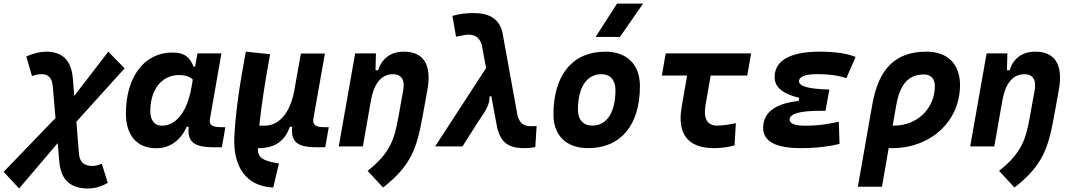

<svg xmlns="http://www.w3.org/2000/svg" viewBox="-100 -815 5979 1069"><path d="M6.3 234.4 221.2 -18.1 230 83.5C238.8 187 292.5 234.4 390.1 234.4C427.7 234.4 462.4 224.6 500 203.1L466.8 96.2C447.8 105 431.2 108.9 414.1 108.9C368.2 108.9 343.8 87.9 339.8 42L325.2 -137.2L593.8 -434.6L502.9 -527.3L313.5 -281.2L305.7 -376.5C297.4 -480 247.6 -527.3 156.2 -527.3C124.5 -527.3 90.3 -519 46.4 -501L78.1 -391.1C96.2 -398.4 113.3 -401.9 132.3 -401.9C168.9 -401.9 189.9 -380.9 193.8 -334.5L209 -157.7L-79.6 141.6Z M986.3 -444.3H977.5C959.5 -490.7 933.1 -522.5 858.9 -522.5C704.1 -522.5 601.1 -387.2 601.1 -184.1C601.1 -60.5 662.6 10.3 770 10.3C845.2 10.3 905.8 -32.7 939.5 -109.4H950.7C941.4 -25.9 979.5 4.9 1090.8 4.9H1135.3L1154.8 -106.9H1136.2C1075.2 -106.9 1063.5 -120.6 1069.3 -154.8L1132.8 -517.6H999.5ZM896.5 -397C936.5 -397 958 -386.7 973.6 -371.6L965.3 -325.7C941.4 -191.9 880.4 -115.2 801.8 -115.2C760.7 -115.2 736.8 -144.5 736.8 -196.3C736.8 -316.9 800.8 -397 896.5 -397Z M1421.4 229 1453.1 94.7 1438 92.3C1362.3 80.1 1334.5 60.5 1335.4 10.3C1440.4 9.8 1487.3 -36.6 1514.2 -109.4H1526.4C1517.1 -15.1 1567.4 6.3 1675.8 4.9L1710.9 4.4L1730.5 -106.9H1706.5C1656.7 -106.9 1638.7 -120.6 1645 -155.3L1709 -517.1H1575.2L1541 -325.2V-325.7C1540.5 -323.7 1540.5 -321.3 1540 -319.3L1539.1 -313.5C1515.1 -185.1 1455.6 -115.2 1371.1 -115.2H1343.8C1354.5 -221.2 1374 -350.6 1403.8 -513.2L1268.6 -527.3C1236.3 -351.6 1211.9 -201.7 1204.6 -50.3C1197.8 118.2 1273.9 219.7 1413.6 228.5Z M1786.1 0H1920.4L1964.4 -250.5V-249.5C1982.9 -363.8 2032.7 -401.9 2088.4 -401.9C2133.8 -401.9 2155.8 -371.1 2145 -312.5L2118.2 -163.6C2096.2 -43 2075.2 35.2 1946.8 136.2L2032.7 229C2189.9 106.9 2221.2 7.8 2252.4 -164.6L2279.8 -315.4C2304.7 -454.1 2258.8 -527.3 2148.4 -527.3C2075.2 -527.3 2026.9 -489.7 2004.9 -423.8H1990.7L1993.2 -517.6H1877.4Z M2817.9 9.8C2839.4 9.8 2857.4 8.3 2880.4 3.9L2887.7 -113.3C2872.1 -112.8 2863.3 -112.3 2856.9 -112.3C2814.5 -112.3 2793 -129.4 2781.2 -172.9L2696.8 -637.7C2677.7 -709.5 2627 -742.2 2535.2 -742.2C2493.2 -742.2 2456.5 -737.3 2418.9 -726.6L2439 -610.8C2476.1 -618.7 2498 -622.1 2508.8 -622.1C2548.8 -622.1 2572.3 -603 2583 -561.5L2606.4 -436L2322.8 0H2475.1L2551.8 -121.1C2558.1 -131.8 2565.9 -142.6 2573.2 -153.3C2600.1 -192.4 2627.9 -233.4 2625.5 -277.3L2635.3 -280.3L2668.9 -100.1C2689.9 -22 2730.5 9.8 2817.9 9.8Z M3174.8 9.8C3356 9.8 3462.9 -118.2 3462.9 -335C3462.9 -456.1 3391.1 -527.3 3269.5 -527.3C3088.4 -527.3 2981.4 -397.5 2981.4 -177.7C2981.4 -60.1 3053.2 9.8 3174.8 9.8ZM3198.2 -115.7C3147.5 -115.7 3117.7 -148.4 3117.7 -203.6C3117.7 -328.1 3166.5 -401.9 3248.5 -401.9C3297.9 -401.9 3326.7 -369.1 3326.7 -314C3326.7 -189.5 3278.8 -115.7 3198.2 -115.7ZM3216.3 -609.4H3351.6L3480.5 -794.9H3335.4Z M3875.5 9.8C3916 9.8 3955.1 4.4 3989.7 -5.9L3997.1 -129.4C3957 -120.6 3921.4 -115.7 3892.6 -115.7C3836.9 -115.7 3814.9 -155.8 3828.6 -232.9L3856.9 -394.5H4060.5L4082 -517.6H3606.4L3585 -394.5H3725.6L3695.3 -219.7C3668.9 -68.8 3730.5 9.8 3875.5 9.8Z M4359.9 9.8C4444.8 9.8 4517.6 0.5 4574.2 -13.7L4570.3 -137.2C4524.4 -127.9 4470.2 -115.2 4385.7 -115.2C4326.2 -115.2 4296.4 -126.5 4296.4 -149.4C4296.4 -182.1 4354 -198.2 4470.7 -198.2H4496.1L4517.6 -316.4C4399.4 -319.8 4348.6 -335 4348.6 -362.3C4348.6 -389.6 4387.2 -402.3 4451.2 -402.3C4514.2 -402.3 4566.9 -395 4612.3 -379.9L4663.6 -498C4614.3 -518.1 4547.9 -527.3 4462.4 -527.3C4330.1 -527.3 4212.9 -493.7 4212.9 -385.3C4212.9 -329.6 4258.8 -291.5 4350.1 -270.5L4347.2 -253.4C4235.8 -240.7 4148.9 -200.7 4148.9 -103C4148.9 -27.3 4219.2 9.8 4359.9 9.8Z M5058.6 -527.3C4887.2 -527.3 4792.5 -435.1 4756.8 -233.9L4676.3 224.6H4810.5L4848.1 9.3C4854.5 9.8 4860.8 9.8 4867.2 9.8C5083 9.8 5245.1 -141.1 5245.1 -341.8C5245.1 -458.5 5175.8 -527.3 5058.6 -527.3ZM4890.1 -229.5C4910.6 -346.7 4959 -400.4 5043.9 -400.4C5082.5 -400.4 5105 -377 5105 -336.9C5105 -210.9 5007.3 -115.7 4877.9 -115.7C4875.5 -115.7 4872.6 -115.7 4870.1 -115.7Z M5301.8 0H5436L5480 -250.5V-249.5C5498.5 -363.8 5548.3 -401.9 5604 -401.9C5649.4 -401.9 5671.4 -371.1 5660.6 -312.5L5633.8 -163.6C5611.8 -43 5590.8 35.2 5462.4 136.2L5548.3 229C5705.6 106.9 5736.8 7.8 5768.1 -164.6L5795.4 -315.4C5820.3 -454.1 5774.4 -527.3 5664.1 -527.3C5590.8 -527.3 5542.5 -489.7 5520.5 -423.8H5506.3L5508.8 -517.6H5393.1Z"/></svg>

Font: Cascadia Code NF
Style: Bold Italic
Weight: 700
Italic angle: -10°
Monospace: yes
Designer: Aaron Bell
Foundry: Saja Typeworks
Version: Version 2404.023